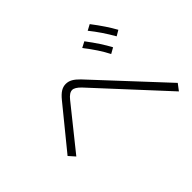

<svg xmlns="http://www.w3.org/2000/svg" viewBox="-145 -1063 1289 1289"><g transform="rotate(-45 500.0 -418.5)"><path d="M881 -604Q829 -695 770 -768L811 -790Q880 -700 920 -627ZM771 -546Q732 -623 662 -712L704 -734Q774 -641 812 -569ZM473 -526Q439 -561 415 -561Q388 -561 358 -523L119 -225L80 -269L318 -561Q343 -592 365.5 -606Q388 -620 413 -620Q438 -620 460 -607.5Q482 -595 507 -569L950 -93L915 -47Z"/></g></svg>

Font: IBM Plex Sans JP Light
Style: Regular
Weight: 300
Designer: Mike Abbink; Paul van der Laan; Pieter van Rosmalen; Wujin Sim; Yejin Wi; Jinhee Kim; Boomi Park; Yona Kim; Kichan Ma
Foundry: Sandoll Inc.
Version: Version 1.002